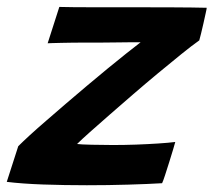

<svg xmlns="http://www.w3.org/2000/svg" viewBox="-55 -544 632 568"><path d="M424.5 -2Q384 0.5 324.5 2.2Q265 4 202 4Q135.5 4 72.2 1.8Q9 -0.5 -35 -6L-1 -111.5Q12 -124.5 33.2 -144Q54.5 -163.5 82 -187.2Q109.5 -211 140.2 -237.5Q171 -264 202.2 -290.2Q233.5 -316.5 263.2 -341Q293 -365.5 318.2 -385.5Q343.5 -405.5 361 -419Q352.5 -419 334 -419Q315.5 -419 292 -418.5Q268.5 -418 243.8 -418Q219 -418 198.5 -418Q180 -418 161.2 -417.8Q142.5 -417.5 126.5 -417.2Q110.5 -417 99.5 -416.5Q88.5 -416 86 -416L120.5 -523.5Q135 -523 161.2 -522.8Q187.5 -522.5 220.5 -522.5Q253.5 -522.5 289 -522.5Q324.5 -522.5 358 -522.5Q407.5 -522.5 461 -522.2Q514.5 -522 556.5 -521Q556.5 -518 553.5 -505Q550.5 -492 547 -475.5Q543.5 -459 539.8 -444.8Q536 -430.5 534.5 -424.5Q512.5 -409 481 -383.5Q449.5 -358 413 -327.8Q376.5 -297.5 339.8 -265.8Q303 -234 269.8 -205Q236.5 -176 211 -153.2Q185.5 -130.5 173 -118Q184.5 -116.5 216.5 -115.8Q248.5 -115 279 -115Q312.5 -115 347.5 -116.2Q382.5 -117.5 413 -119.5Q443.5 -121.5 463.5 -124Q462.5 -119 457.2 -102Q452 -85 445.5 -64Q439 -43 433.2 -25.5Q427.5 -8 424.5 -2Z"/></svg>

Font: Grandstander Thin SemiBold
Style: Italic
Weight: 600
Italic angle: -15°
Version: Version 1.200